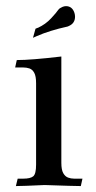

<svg xmlns="http://www.w3.org/2000/svg" viewBox="-20 -611 314 631"><path d="M245.6 0.5Q223.6 0.5 126.5 -2.9Q54.2 0.5 32.2 0.5L38.1 -23.9H57.1Q79.6 -23.9 89.1 -31.5Q98.6 -39.1 98.6 -69.8V-337.4Q98.6 -360.8 92.5 -371.8Q86.4 -382.8 76.9 -386Q67.4 -389.2 57.1 -389.2H29.8L35.2 -413.6Q82 -413.6 181.6 -425.3V-75.7Q181.6 -52.7 188 -41.7Q194.3 -30.8 203.9 -27.3Q213.4 -23.9 223.1 -23.9H251ZM88.4 -486.8 96.7 -516.6Q102.5 -519 103 -519.3Q103.5 -519.5 104.5 -519.5Q129.9 -531.2 148.2 -551Q166.5 -570.8 171.4 -578.6Q172.4 -579.1 172.4 -579.6Q175.3 -584 185.5 -588.4Q191.4 -590.8 196.8 -590.8Q217.3 -590.8 224.6 -568.8Q226.6 -562.5 226.6 -556.2Q226.6 -534.7 207 -525.9L202.6 -523.9Q142.6 -510.7 100.6 -492.2Z"/></svg>

Font: Quaaykop
Style: Regular
Weight: 400
Designer: Tup Wanders
Foundry: Free font, DO NOT SELL
Version: Version 1.00;July 31, 2023;FontCreator 11.5.0.2430 64-bit